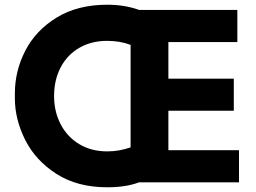

<svg xmlns="http://www.w3.org/2000/svg" viewBox="-20 -772 1085 813"><path d="M43 -355V-377Q43 -472 87.5 -558Q132 -644 220.5 -698Q309 -752 434 -752Q508 -752 569 -730H985V-594H693V-439H970V-303H693V-136H992V0H569Q514 21 434 21Q307 21 218.5 -36Q130 -93 86.5 -180Q43 -267 43 -355ZM533 -148V-582Q488 -599 434 -599Q366 -599 315 -569Q264 -539 236.5 -486Q209 -433 209 -365Q209 -300 236.5 -246.5Q264 -193 315 -162Q366 -131 434 -131Q485 -131 533 -148Z"/></svg>

Font: Sora-SIA
Style: Bold
Weight: 700
Designer: Jonathan Barnbrook, Julián Moncada
Foundry: Barnbrook Fonts
Version: Version 2.000